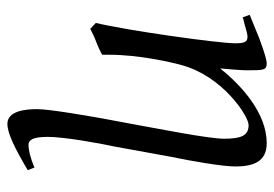

<svg xmlns="http://www.w3.org/2000/svg" viewBox="-131 -366 741 519"><g transform="rotate(90 239.5 -106.5)"><path d="M42 5 58 20 74 12C89 5 97 3 112 -4L128 -12V-32C128 -110 148 -199 156 -227C186 -338 294 -408 318 -408C346 -408 355 -389 355 -342C355 -298 326 -155 315 -92L300 -12C294 23 275 129 275 164C275 196 280 244 315 244C340 244 381 224 440 189L433 171C404 183 384 187 372 187C359 187 350 177 350 135C350 91 367 -4 376 -45L404 -199C415 -251 430 -337 430 -372C430 -421 417 -457 367 -457C286 -457 211 -389 165 -331C165 -333 170 -384 170 -402C170 -448 170 -457 151 -457C137 -457 82 -437 62 -428L20 -411L27 -392L33 -394L49 -398C58 -401 73 -405 79 -405C93 -405 97 -398 97 -372C97 -325 62 -78 42 5Z"/></g></svg>

Font: Temporarium
Style: Italic
Weight: 400
Italic angle: -7°
Version: Version 1.1